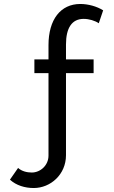

<svg xmlns="http://www.w3.org/2000/svg" viewBox="-20 -760 574 966"><path d="M150 186C234 186 312 118 312 21V-392H451V-461H312V-536C312 -620 342 -665 401 -665C428 -665 458 -656 477 -643L499 -708C467 -728 424 -740 384 -740C285 -740 224 -662 224 -533V-461H153V-392H224V23C224 72 183 108 140 108C116 108 90 102 71 85L30 144C62 173 105 186 150 186Z"/></svg>

Font: Raleway Med
Style: Regular
Weight: 500
Designer: Matt McInerney, Pablo Impallari, Rodrigo Fuenzalida
Foundry: Matt McInerney, Pablo Impallari, Rodrigo Fuenzalida
Version: Version 3.00 July 28, 2015